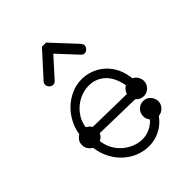

<svg xmlns="http://www.w3.org/2000/svg" viewBox="-225 -927 1065 1065"><g transform="rotate(-45 307.5 -394.5)"><path d="M453 -224 448 -228 176 -234Q169 -214 146 -203V-202Q150 -166 166.5 -136.5Q183 -107 207.5 -86Q232 -65 261.5 -53.5Q291 -42 321 -42Q351 -42 379 -55Q407 -68 427 -91Q413 -108 413 -130Q413 -155 430.5 -172.5Q448 -190 473 -190Q499 -190 515.5 -171Q532 -152 532 -129Q532 -107 515.5 -89.5Q499 -72 476 -70Q447 -30 406 -9.5Q365 11 320 11Q279 11 241 -4Q203 -19 172.5 -46.5Q142 -74 121.5 -112Q101 -150 94 -196L93 -203Q60 -222 60 -257Q60 -274 67.5 -286.5Q75 -299 92 -310Q98 -352 118.5 -390Q139 -428 169 -456Q199 -484 237 -500.5Q275 -517 317 -517Q350 -517 382.5 -506Q415 -495 443 -472.5Q471 -450 491 -415.5Q511 -381 518 -334L520 -321Q536 -314 545.5 -298Q555 -282 555 -266Q555 -242 537.5 -224Q520 -206 495 -206Q484 -206 472.5 -210.5Q461 -215 453 -224ZM467 -320Q453 -393 413.5 -428.5Q374 -464 320 -464Q290 -464 260.5 -453Q231 -442 207 -422Q183 -402 166 -374Q149 -346 145 -312Q154 -307 163 -300L173 -286L437 -281Q439 -292 447.5 -302.5Q456 -313 467 -320ZM159 -657 289 -800H321L454 -657Q457 -653 459.5 -647.5Q462 -642 462 -638Q462 -626 452 -616Q442 -606 431 -606Q420 -606 411 -615L306 -728L204 -615Q195 -606 184 -606Q171 -606 161.5 -616Q152 -626 152 -639Q152 -650 159 -657Z"/></g></svg>

Font: Nelagoney
Style: Regular
Weight: 400
Designer: Kanati
Foundry: Kanati and Michael Everson
Version: Version 2.000